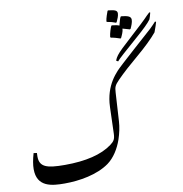

<svg xmlns="http://www.w3.org/2000/svg" viewBox="-142 -1607 1680 1758"><g transform="rotate(-10 698.0 -728.0)"><path d="M1040 -1354C1052 -1380 1065 -1410 1065 -1432C1065 -1461 1042 -1467 982 -1474L976 -1471C971 -1459 951 -1404 949 -1378L952 -1372C954 -1372 979 -1367 995 -1363C1010 -1359 1020 -1354 1033 -1350ZM1048 -1201 1054 -1203C1066 -1227 1082 -1262 1082 -1285V-1287C1104 -1281 1126 -1274 1148 -1268L1155 -1272C1167 -1297 1180 -1329 1180 -1353C1180 -1386 1146 -1394 1091 -1400L1084 -1397C1080 -1391 1074 -1374 1066 -1343C1064 -1335 1061 -1323 1060 -1319C1043 -1326 1022 -1330 992 -1333L986 -1330C978 -1315 961 -1264 958 -1231L962 -1224C980 -1220 987 -1220 1007 -1214ZM991 -998C1005 -1017 1074 -1078 1193 -1182C1269 -1248 1318 -1296 1340 -1327C1346 -1344 1352 -1361 1358 -1387L1350 -1391C1331 -1374 1313 -1356 1296 -1338C1278 -1319 1233 -1278 1161 -1212C1113 -1168 1078 -1136 1052 -1111C1004 -1064 987 -1042 974 -1008ZM315 18C454 18 621 -10 732 -90C795 -136 841 -211 869 -291C888 -347 900 -404 903 -456C908 -544 914 -633 919 -721C922 -772 927 -787 971 -832C1027 -889 1094 -949 1170 -1013C1255 -1085 1320 -1148 1365 -1202C1382 -1247 1392 -1277 1396 -1294L1387 -1299C1369 -1280 1352 -1260 1332 -1242C1271 -1188 1211 -1133 1150 -1079C1052 -991 992 -936 972 -914C954 -894 932 -868 912 -835C878 -779 848 -702 845 -599L837 -353C835 -302 824 -285 787 -257C690 -185 542 -149 347 -149C177 -149 112 -171 112 -269C112 -279 112 -290 113 -301L83 -306C66 -248 58 -199 58 -160C58 8 198 18 315 18Z"/></g></svg>

Font: Noto Nastaliq Urdu
Style: Regular
Weight: 400
Designer: Monotype Design Team (Patrick Giasson: type design, Kamal Mansour: OpenType code, Glenda Bellarosa). Updated by Simon Co
Foundry: Monotype Imaging Inc., Simon Cozens
Version: Version 3.009